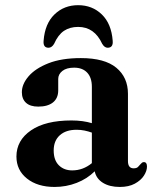

<svg xmlns="http://www.w3.org/2000/svg" viewBox="-20 -710 604 742"><path d="M43.5 -105Q43.5 -167.5 99.5 -206Q155.5 -244.5 256 -244.5Q278.5 -244.5 298.5 -241.8Q318.5 -239 335 -234V-374.5Q335 -410 317 -429.2Q299 -448.5 266.5 -448.5Q237 -448.5 221 -435.8Q205 -423 205 -405V-361Q205 -330.5 184.8 -314.2Q164.5 -298 128 -298Q96.5 -298 80.5 -312.8Q64.5 -327.5 64.5 -353.5Q64.5 -385 90.5 -415.2Q116.5 -445.5 167.2 -465.5Q218 -485.5 292.5 -485.5Q384.5 -485.5 429.5 -448.2Q474.5 -411 474.5 -347.5V-87.5Q474.5 -59.5 496.5 -59.5Q508 -59.5 513.2 -64.8Q518.5 -70 522.5 -75Q525.5 -78.5 528.5 -81Q531.5 -83.5 536 -83.5Q548 -83.5 548 -66.5Q548 -49.5 536.2 -31.2Q524.5 -13 501 -0.2Q477.5 12.5 443 12.5Q403.5 12.5 377.8 -3.5Q352 -19.5 346 -48Q317 -19 276.2 -3.2Q235.5 12.5 191 12.5Q125 12.5 84.2 -20Q43.5 -52.5 43.5 -105ZM187.5 -128.5Q187.5 -91 207.5 -71.2Q227.5 -51.5 259 -51.5Q301 -51.5 335 -79.5V-197.5Q321 -202.5 306.5 -205.5Q292 -208.5 276 -208.5Q234.5 -208.5 211 -187.2Q187.5 -166 187.5 -128.5ZM282 -606Q250 -606 227.2 -590.8Q204.5 -575.5 189 -540.5Q180 -525.5 167.5 -525.5Q146 -525.5 148.5 -552.5Q153.5 -618.5 190.5 -654.2Q227.5 -690 282 -690Q336.5 -690 373.5 -654.2Q410.5 -618.5 415.5 -552.5Q418 -525.5 396 -525.5Q384 -525.5 375 -540.5Q345 -606 282 -606Z"/></svg>

Font: Fraunces 9pt SemiBold
Style: Regular
Weight: 600
Version: Version 1.000;[b76b70a41]